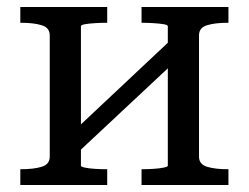

<svg xmlns="http://www.w3.org/2000/svg" viewBox="-20 -528 710 548"><path d="M122 -81V-427Q122 -449 99 -456Q76 -463 40 -463H38V-508H286V-463H283Q269 -463 252 -462Q235 -461 223 -459Q211 -457 211 -453V-173L459 -406V-453Q459 -457 446.5 -459Q434 -461 417 -462Q400 -463 386 -463H384V-508H632V-463H630Q594 -463 571 -456Q548 -449 548 -427V-81Q548 -59 571 -52Q594 -45 630 -45H632V0H384V-45H386Q400 -45 417 -46Q434 -47 446.5 -49.5Q459 -52 459 -55V-333L211 -101V-55Q211 -52 223 -49.5Q235 -47 252 -46Q269 -45 283 -45H286V0H38V-45H40Q76 -45 99 -52Q122 -59 122 -81Z"/></svg>

Font: Roboto Serif 20pt
Style: Regular
Weight: 400
Designer: Greg Gazdowicz
Foundry: Commercial Type
Version: Version 1.008